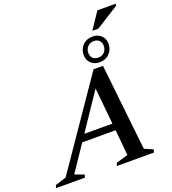

<svg xmlns="http://www.w3.org/2000/svg" viewBox="-249 -1179 1174 1313"><g transform="rotate(-20 338.0 -523.0)"><path d="M587 -48 649.5 -20.5 643.5 0H373.5L380 -20.5L467 -46.5L449 -233H206L79.5 -45.5L147 -20.5L141 0H-69L-63 -20.5L17 -45.5L449.5 -676H518.5ZM239.5 -283H444L418 -548ZM519 -889Q557.5 -889 581.8 -866Q606 -843 606 -805.5Q606 -764.5 578.8 -735.8Q551.5 -707 506 -707Q468 -707 443.8 -730Q419.5 -753 419.5 -790.5Q419.5 -831.5 446.8 -860.2Q474 -889 519 -889ZM508.5 -740Q536.5 -740 553.5 -758.2Q570.5 -776.5 570.5 -802.5Q570.5 -828 556 -842.5Q541.5 -857 517 -857Q489 -857 471.8 -838.5Q454.5 -820 454.5 -793.5Q454.5 -769 469.2 -754.5Q484 -740 508.5 -740ZM532 -926 612.5 -1046H745.5L743 -1031.5L576 -926Z"/></g></svg>

Font: Newsreader 16pt SemiBold
Style: Italic
Weight: 600
Italic angle: -17°
Designer: Hugues Gentile
Foundry: Production Type
Version: Version 1.003; ttfautohint (v1.8.3)